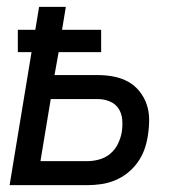

<svg xmlns="http://www.w3.org/2000/svg" viewBox="-20 -540 540 560"><path d="M8 0 72 -388H32V-453H83L94 -520H172L161 -453H275V-388H151L139 -321H266Q290 -321 312.5 -316.5Q335 -312 354 -301.5Q373 -291 387 -273.5Q401 -256 408 -235Q415 -214 415 -190.5Q415 -167 411 -143Q408 -123 401 -103.5Q394 -84 381.5 -66.5Q369 -49 352 -35.5Q335 -22 315.5 -14Q296 -6 275.5 -3Q255 0 235 0ZM98 -70H235Q252 -70 270 -75Q288 -80 302 -92Q316 -104 324 -120.5Q332 -137 335 -154Q338 -173 336.5 -191Q335 -209 326 -223Q317 -237 300.5 -244Q284 -251 266 -251H128Z"/></svg>

Font: Iosevka SS04 Oblique
Style: Regular
Weight: 400
Italic angle: -9°
Monospace: yes
Designer: Belleve Invis
Foundry: Belleve Invis
Version: Version 19.0.0; ttfautohint (v1.8.4)